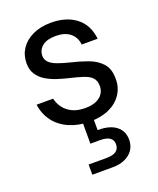

<svg xmlns="http://www.w3.org/2000/svg" viewBox="-142 -594 771 939"><g transform="rotate(-20 243.0 -124.0)"><path d="M252 12Q193 12 146 -8.5Q99 -29 70.5 -66.5Q42 -104 35 -155H121Q127 -129 143 -107Q159 -85 186.5 -71.5Q214 -58 253 -58Q289 -58 312 -68.5Q335 -79 346 -96.5Q357 -114 357 -134Q357 -163 342.5 -178.5Q328 -194 299.5 -203.5Q271 -213 232 -222Q202 -229 171 -239Q140 -249 114.5 -264.5Q89 -280 73.5 -303.5Q58 -327 58 -362Q58 -404 80 -437Q102 -470 142.5 -489Q183 -508 238 -508Q317 -508 367.5 -469Q418 -430 426 -356H343Q339 -395 311.5 -417Q284 -439 237 -439Q191 -439 167 -419.5Q143 -400 143 -369Q143 -350 156.5 -336Q170 -322 196.5 -312Q223 -302 260 -293Q307 -282 348 -267Q389 -252 415.5 -223.5Q442 -195 442 -143Q443 -98 419.5 -62.5Q396 -27 353.5 -7.5Q311 12 252 12ZM174 260V207H266Q301 207 317.5 195Q334 183 334 159Q334 137 317.5 125.5Q301 114 266 114H217V-6H273V64Q311 63 340 73.5Q369 84 385.5 106Q402 128 402 160Q402 191 386.5 213.5Q371 236 343.5 248Q316 260 281 260Z"/></g></svg>

Font: DM Sans 28pt
Style: Regular
Weight: 400
Version: Version 4.004;gftools[0.9.30]